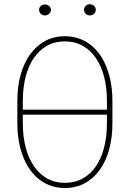

<svg xmlns="http://www.w3.org/2000/svg" viewBox="-20 -895 625 924"><path d="M292 -720.7Q333.5 -720.7 369.1 -706.3Q404.8 -691.9 432.9 -664.6Q460.9 -637.2 480.5 -598.9Q500 -560.5 510.5 -512.7Q521 -464.8 521 -409.7V-301.3Q521 -231.9 505.1 -174.8Q489.3 -117.7 459.2 -76.4Q429.2 -35.2 387 -12.7Q344.7 9.8 292 9.8Q250.5 9.8 215.1 -4.6Q179.7 -19 151.6 -46.4Q123.5 -73.7 104 -112.1Q84.5 -150.4 74 -198Q63.5 -245.6 63.5 -301.3V-409.7Q63.5 -479 79.6 -536.1Q95.7 -593.3 125.7 -634.5Q155.8 -675.8 198 -698.2Q240.2 -720.7 292 -720.7ZM292 -695.8Q243.7 -695.8 206.3 -674.8Q168.9 -653.8 142.8 -615.7Q116.7 -577.6 103.3 -525.4Q89.8 -473.1 89.8 -410.6Q89.8 -399.9 89.8 -389.2Q89.8 -378.4 89.8 -367.2H494.6Q494.6 -378.4 494.6 -389.2Q494.6 -399.9 494.6 -410.6Q494.6 -473.1 481 -525.4Q467.3 -577.6 441.4 -615.7Q415.5 -653.8 377.9 -674.8Q340.3 -695.8 292 -695.8ZM292 -15.1Q340.3 -15.1 378.2 -36.1Q416 -57.1 441.9 -95.2Q467.8 -133.3 481.2 -185.8Q494.6 -238.3 494.6 -301.3Q494.6 -312 494.6 -322.3Q494.6 -332.5 494.6 -343.3H89.8Q89.8 -332.5 89.8 -322.3Q89.8 -312 89.8 -301.3Q89.8 -238.3 103.5 -185.8Q117.2 -133.3 143.3 -95.2Q169.4 -57.1 206.8 -36.1Q244.1 -15.1 292 -15.1ZM168 -848.1Q168 -858.4 175.8 -866Q183.6 -873.5 196.3 -873.5Q208 -873.5 216.6 -866Q225.1 -858.4 225.1 -848.1Q225.1 -836.9 216.6 -828.9Q208 -820.8 196.3 -820.8Q183.6 -820.8 175.8 -828.9Q168 -836.9 168 -848.1ZM384.3 -848.1Q384.3 -858.9 392.3 -866.7Q400.4 -874.5 412.1 -874.5Q424.8 -874.5 432.9 -866.7Q440.9 -858.9 440.9 -848.1Q440.9 -836.9 432.9 -828.9Q424.8 -820.8 412.1 -820.8Q400.4 -820.8 392.3 -828.9Q384.3 -836.9 384.3 -848.1Z"/></svg>

Font: Roboto Condensed Thin
Style: Regular
Weight: 250
Width: 3
Designer: Christian Robertson
Foundry: Google
Version: Version 3.009; 2024